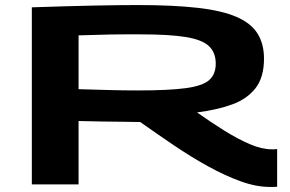

<svg xmlns="http://www.w3.org/2000/svg" viewBox="-20 -730 1146 760"><path d="M1049 10Q994 10 932 -12.5Q870 -35 803 -72Q736 -109 668 -155Q600 -201 535 -247Q522 -247 502 -247.5Q482 -248 470 -248Q431 -248 383.5 -249Q336 -250 291 -251V0H106V-701Q253 -706 354 -708Q455 -710 525 -710Q666 -710 762.5 -699Q859 -688 916.5 -663Q974 -638 999.5 -597Q1025 -556 1025 -498Q1025 -424 991.5 -381Q958 -338 898.5 -316.5Q839 -295 760 -285Q815 -246 868 -213Q921 -180 968.5 -159.5Q1016 -139 1055 -139Q1060 -139 1065.5 -139Q1071 -139 1077 -140V9Q1071 10 1063 10Q1055 10 1049 10ZM525 -372Q648 -372 715 -381Q782 -390 808 -413Q834 -436 834 -478Q834 -522 807 -547.5Q780 -573 715 -583.5Q650 -594 537 -594Q499 -594 471.5 -594Q444 -594 419 -593.5Q394 -593 364 -592Q334 -591 291 -590V-377Q362 -375 415.5 -373.5Q469 -372 525 -372Z"/></svg>

Font: Georama ExtraExtended SemiBold
Style: Regular
Weight: 600
Width: 8
Designer: Jean-Baptiste Levee
Foundry: Production Type
Version: Version 1.000